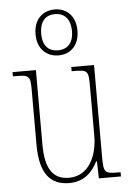

<svg xmlns="http://www.w3.org/2000/svg" viewBox="-57 -856 613 908"><g transform="rotate(-5 250.0 -402.0)"><path d="M237 -596C293 -596 336 -634 336 -705C336 -776 293 -814 237 -814C181 -814 137 -776 137 -705C137 -634 181 -596 237 -596ZM237 -620C195 -620 164 -644 164 -705C164 -767 195 -792 237 -792C277 -792 310 -767 310 -705C310 -644 277 -620 237 -620ZM235 10C304 10 345 -30 370 -81H374L376 0H481V-20H470C406 -20 400 -24 400 -99V-536H292V-516H300C371 -516 372 -511 372 -431V-203C372 -104 328 -15 236 -15C155 -15 124 -75 124 -182V-536H13V-516H24C91 -516 96 -511 96 -443V-184C96 -46 146 10 235 10Z"/></g></svg>

Font: Noto Serif Myanmar Condensed Thin
Style: Regular
Weight: 100
Width: 3
Designer: Ben Mitchell and the Monotype Design Team
Foundry: Monotype Imaging Inc.
Version: Version 2.106